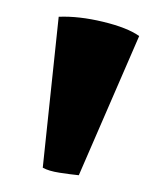

<svg xmlns="http://www.w3.org/2000/svg" viewBox="-20 -118 199 229"><path d="M74 91Q64 90 51 88Q38 86 31 82L50 -98Q74 -99 103 -92Q132 -85 146 -75Z"/></svg>

Font: Arima Thin SemiBold
Style: Regular
Weight: 600
Version: Version 1.100